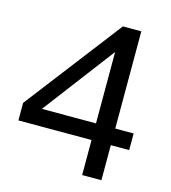

<svg xmlns="http://www.w3.org/2000/svg" viewBox="-103 -764 753 847"><g transform="rotate(15 273.5 -340.0)"><path d="M350 0H438V-160H522V-236H438V-680H354L16 -240V-160H350ZM103 -236 350 -562V-236Z"/></g></svg>

Font: Ronzino
Style: Regular
Weight: 400
Designer: Nunzio Mazzaferro
Foundry: Collletttivo
Version: Version 1.000;Glyphs 3.3 (3337)